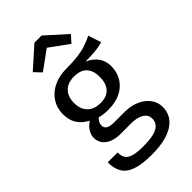

<svg xmlns="http://www.w3.org/2000/svg" viewBox="-303 -908 1222 1222"><g transform="rotate(-45 307.5 -297.5)"><path d="M572.8 -515.9Q541.5 -506.2 504.4 -502.6Q467.2 -499 414.9 -499Q510.8 -455.9 510.8 -362.6Q510.8 -309.2 485.6 -267.4Q460.5 -225.6 413.6 -202.3Q366.7 -179 303.1 -179Q277.9 -179 260 -181.3Q242.1 -183.6 225.1 -188.7Q213.3 -180.5 206.2 -167.2Q199 -153.8 199 -139.5Q199 -119.5 214.6 -107.9Q230.3 -96.4 269.2 -96.4H365.1Q420 -96.4 464.4 -76.9Q508.7 -57.4 533.8 -23.6Q559 10.3 559 51.8Q559 132.3 490.5 175.6Q422.1 219 295.4 219Q207.2 219 156.2 201Q105.1 183.1 83.3 147.2Q61.5 111.3 61.5 54.4H150.3Q150.3 86.2 162.3 105.1Q174.4 124.1 205.9 133.6Q237.4 143.1 295.4 143.1Q381 143.1 420.3 122.1Q459.5 101 459.5 58.5Q459.5 23.1 427.9 3.8Q396.4 -15.4 344.6 -15.4H249.7Q203.1 -15.4 171.3 -29.2Q139.5 -43.1 124.1 -66.4Q108.7 -89.7 108.7 -117.9Q108.7 -144.6 124.1 -169.7Q139.5 -194.9 168.2 -213.8Q121 -239 98.7 -275.4Q76.4 -311.8 76.4 -364.1Q76.4 -419 104.4 -462.1Q132.3 -505.1 182.3 -529.2Q232.3 -553.3 296.4 -553.3Q360 -553.3 403.3 -559.2Q446.7 -565.1 476.4 -575.1Q506.2 -585.1 544.1 -603.1ZM176.9 -364.1Q176.9 -309.2 207.9 -276.7Q239 -244.1 299 -244.1Q352.8 -244.1 381.8 -275.6Q410.8 -307.2 410.8 -365.1Q410.8 -423.6 382.1 -453.6Q353.3 -483.6 296.9 -483.6Q237.9 -483.6 207.4 -451Q176.9 -418.5 176.9 -364.1ZM303.1 -735.4 174.4 -642.1 130.3 -688.7 270.3 -813.8H334.9L473.8 -688.7L431.8 -642.1Z"/></g></svg>

Font: Fira Code Fixed Retina
Style: Regular
Weight: 450
Monospace: yes
Designer: Carrois Corporate, Edenspiekermann AG, Nikita Prokopov
Foundry: Carrois Corporate, Edenspiekermann AG, Nikita Prokopov
Version: Version 5.002